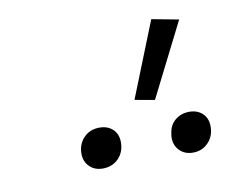

<svg xmlns="http://www.w3.org/2000/svg" viewBox="-44 -817 438 371"><g transform="rotate(-10 175.0 -631.0)"><path d="M214 -617 273 -765 326 -755 253 -610ZM95 -532Q95 -551 107 -563.5Q119 -576 138 -576Q154 -576 164 -566.5Q174 -557 174 -541Q174 -522 162 -509.5Q150 -497 131 -497Q115 -497 105 -507Q95 -517 95 -532ZM272 -532Q272 -538 273 -541Q275 -557 286.5 -566.5Q298 -576 314 -576Q330 -576 340 -566.5Q350 -557 350 -541Q350 -522 338 -509.5Q326 -497 308 -497Q292 -497 282 -507Q272 -517 272 -532Z"/></g></svg>

Font: Ysabeau Semilight
Style: Italic
Weight: 300
Italic angle: -12°
Designer: Christian Thalmann (Catharsis Fonts)
Version: Version 0.003